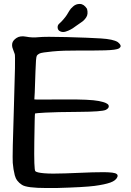

<svg xmlns="http://www.w3.org/2000/svg" viewBox="-20 -948 656 962"><path d="M569.8 -737.3Q584.5 -725.6 584.5 -717.3Q584.5 -711.4 576.7 -705.6Q562.5 -697.3 505.6 -695.8Q448.7 -694.3 372.3 -694.8Q295.9 -695.3 242.7 -690.2Q189.5 -685.1 179.2 -680.4Q168.9 -675.8 164.3 -668.2Q159.7 -660.6 157.7 -589.6Q155.8 -518.6 154.1 -484.4Q152.3 -450.2 152.1 -450Q151.9 -449.7 166.5 -449.2Q181.2 -448.7 305.9 -449.7Q430.7 -450.7 475.1 -441.9Q519.5 -433.1 524.2 -420.2Q528.8 -407.2 510.5 -397.7Q492.2 -388.2 375.2 -387.5Q258.3 -386.7 207.8 -383.8Q157.2 -380.9 155.5 -379.4Q153.8 -377.9 151.9 -237.8Q149.9 -97.7 157 -90.3Q164.1 -83 201.7 -79.8Q239.3 -76.7 307.1 -79.3Q375 -82 442.4 -84.5Q509.8 -86.9 542.5 -83Q575.2 -79.1 568.1 -61.3Q561 -43.5 533 -33.4Q504.9 -23.4 453.9 -16.6Q402.8 -9.8 261.2 -5.9Q235.8 -5.9 213.9 -5.9Q113.3 -5.9 89.8 -22Q61.5 -40 54 -69.8Q46.4 -99.6 43.9 -132.3Q41.5 -165 49.8 -415.5Q58.1 -666 54 -676.8Q49.8 -687.5 44.9 -701.7Q40.5 -711.9 40.5 -721.7Q40.5 -726.1 41.5 -731.4Q44.9 -746.1 63.2 -758.1Q81.5 -770 111.3 -764.2Q141.1 -758.3 173.3 -761.7Q205.6 -765.1 315.2 -762.2Q424.8 -759.3 486.1 -755.4Q547.4 -751.5 569.8 -737.3ZM346.7 -916Q360.4 -928.2 378.9 -928.2H379.9Q400.4 -928.2 416 -903.8Q422.9 -877.4 412.1 -861.3Q401.4 -845.2 388.9 -837.4Q376.5 -829.6 361.6 -818.4Q346.7 -807.1 334.7 -800.5Q322.8 -793.9 308.8 -789.6Q294.9 -785.2 282.5 -790.5Q270 -795.9 268.8 -808.8Q267.6 -821.8 276.9 -829.6Q286.1 -837.4 297.1 -850.1Q308.1 -862.8 314.9 -873.3Q321.8 -883.8 327.6 -894.3Q333.5 -904.8 346.7 -916Z"/></svg>

Font: Myanmar Kalay
Style: Regular
Weight: 400
Designer: Khon Soe Zaw Thu
Foundry: PaOh Unicode khonsoezawthu@gmail.com and @hotmail.com
Version: Version 1.20 December 6, 2016